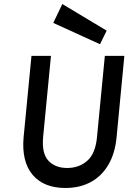

<svg xmlns="http://www.w3.org/2000/svg" viewBox="-20 -922 653 955"><path d="M305.5 13Q197 13 141.8 -53Q86.5 -119 97.5 -240.5L136.5 -644H233.5L194.5 -240.5Q187 -158.5 221 -122.5Q255 -86.5 314 -86.5Q373.5 -86.5 414.2 -122.5Q455 -158.5 462.5 -240.5L501.5 -644H598.5L560 -240.5Q552.5 -159.5 519.2 -102.8Q486 -46 431.5 -16.5Q377 13 305.5 13ZM477.5 -702 245 -808 290 -902 510.5 -769.5Z"/></svg>

Font: Karla SemiBold
Style: Italic
Weight: 600
Italic angle: -8°
Designer: Jonathan Pinhorn
Version: Version 2.004;gftools[0.9.33]